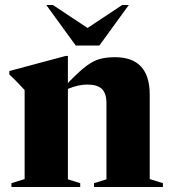

<svg xmlns="http://www.w3.org/2000/svg" viewBox="-20 -752 690 772"><path d="M358 -15.5 408 -31V-336.5Q408 -377 389.5 -394.5Q371 -412 332.5 -412Q312.5 -412 292.8 -407.5Q273 -403 253 -394.5V-31L302.5 -15.5V0H26V-15.5L79 -32V-390Q70.5 -399 55 -415.5Q39.5 -432 17.5 -452.5V-466.5L244 -527H253V-418Q297 -464 326.2 -486Q355.5 -508 381.8 -515Q408 -522 442 -522Q582 -522 582 -371.5V-32L635 -15.5V0H358ZM498 -732 379.5 -569H284.5L166 -732H192.5L332 -639.5L471.5 -732Z"/></svg>

Font: Newsreader 72pt
Style: Bold
Weight: 700
Designer: Hugues Gentile
Foundry: Production Type
Version: Version 1.003; ttfautohint (v1.8.3)